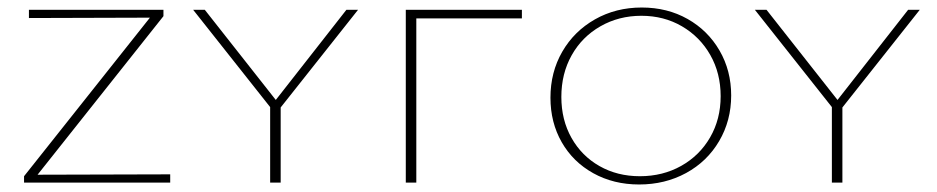

<svg xmlns="http://www.w3.org/2000/svg" viewBox="-20 -486 2494 511"><path d="M433 -22V0H44V-17L379 -439L57 -438V-460H415V-443L80 -21Z M727 -200V0H699V-201L494 -460H525L714 -220L902 -460H933Z M1369 -437H1088V0H1060V-460H1369Z M1445 -226Q1445 -294 1476.5 -348.5Q1508 -403 1563.5 -434.5Q1619 -466 1688 -466Q1756 -466 1810 -435.5Q1864 -405 1895 -351.5Q1926 -298 1926 -232Q1926 -165 1894 -110.5Q1862 -56 1806 -25.5Q1750 5 1681 5Q1613 5 1559 -25Q1505 -55 1475 -107.5Q1445 -160 1445 -226ZM1898 -230Q1898 -291 1870.5 -339.5Q1843 -388 1795 -416Q1747 -444 1687 -444Q1627 -444 1578 -416Q1529 -388 1501.5 -339Q1474 -290 1474 -228Q1474 -167 1501 -119Q1528 -71 1575.5 -44Q1623 -17 1683 -17Q1744 -17 1793 -44.5Q1842 -72 1870 -120.5Q1898 -169 1898 -230Z M2222 -200V0H2194V-201L1989 -460H2020L2209 -220L2397 -460H2428Z"/></svg>

Font: Ysabeau SC Extralight
Style: Regular
Weight: 200
Designer: Christian Thalmann (Catharsis Fonts)
Version: Version 0.003